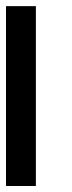

<svg xmlns="http://www.w3.org/2000/svg" viewBox="-20 -620 240 640"><path d="M0 -599.6Q0 -450.2 0 0Q25.4 0 99.6 0Q99.6 -150.4 99.6 -599.6Q75.2 -599.6 0 -599.6Z"/></svg>

Font: Encounter VC
Style: Regular
Weight: 400
Designer: Silver Alicorn
Version: Version 1.0